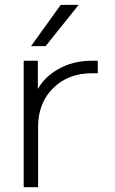

<svg xmlns="http://www.w3.org/2000/svg" viewBox="-20 -774 477 795"><path d="M305.7 -753.9 168.9 -583H108.4L231.4 -753.9ZM136.7 -405.3Q165 -456.1 220.7 -487.3Q281.2 -522.5 360.4 -522.5H384.8V-470.7H360.4Q262.7 -470.7 200.2 -409.2Q137.7 -347.7 137.7 -248V1H78.1V-522.5H136.7Z"/></svg>

Font: Gen Shin Gothic Light
Style: Regular
Weight: 200
Designer: [Source Han Sans]
Ryoko NISHIZUKA  (kana & ideographs); Paul D. Hunt (Latin, Greek & Cyrillic); Wenlong ZHANG  (bopomofo
Version: Version 1.002.20150607